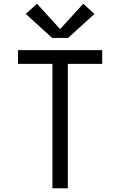

<svg xmlns="http://www.w3.org/2000/svg" viewBox="-20 -1002 640 1022"><path d="M259 0V-662H76V-735H524V-662H341V0ZM258 -800 117 -928 177 -982 300 -847 423 -982 483 -928 342 -800Z"/></svg>

Font: Iosevka SS04 Extended
Style: Regular
Weight: 400
Width: 7
Monospace: yes
Designer: Belleve Invis
Foundry: Belleve Invis
Version: Version 19.0.0; ttfautohint (v1.8.4)